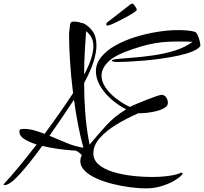

<svg xmlns="http://www.w3.org/2000/svg" viewBox="-110 -931 1125 1059"><path d="M694 108Q657 108 609.5 102Q562 96 513.5 84Q465 72 424 54Q383 36 358 11.5Q333 -13 333 -43Q333 -51 335 -59Q337 -67 341 -76Q328 -89 319.5 -94Q311 -99 309 -100Q310 -100 281 -102Q252 -104 209 -110Q166 -116 123 -126Q53 -30 -1.5 30Q-56 90 -85 90Q-90 90 -90 87Q-90 85 -87 82Q-46 38 -0.5 -17.5Q45 -73 92 -134Q51 -147 24 -164Q-3 -181 -3 -206Q-3 -217 5.5 -218.5Q14 -220 24 -220Q50 -220 78.5 -212Q107 -204 136 -193Q220 -306 293 -417Q281 -514 276 -596Q271 -678 271 -723Q271 -735 271 -744Q271 -753 272 -758Q275 -782 277 -797Q279 -812 297 -812Q307 -812 319.5 -810Q332 -808 342 -803Q343 -804 346 -804Q347 -804 347.5 -803.5Q348 -803 349 -803Q380 -788 401 -758.5Q422 -729 422 -680Q422 -642 406 -591Q390 -540 354 -473Q354 -391 360 -312Q366 -233 378 -166L384 -133Q428 -186 474.5 -237.5Q521 -289 586 -328Q511 -367 465 -424.5Q419 -482 419 -538Q419 -581 448.5 -617Q478 -653 527 -680.5Q576 -708 635.5 -726.5Q695 -745 756.5 -755Q818 -765 870 -765Q897 -765 921 -763Q945 -761 963 -756Q972 -754 979.5 -738.5Q987 -723 991 -706Q995 -689 995 -681V-677Q983 -660 951 -647Q919 -634 875 -624.5Q831 -615 782 -608Q733 -601 686 -597Q639 -593 601 -591Q563 -589 542 -589Q520 -589 513.5 -591.5Q507 -594 507 -597Q507 -603 539 -606Q571 -609 623 -613Q675 -617 735 -625.5Q795 -634 852.5 -651.5Q910 -669 952 -700Q927 -702 905.5 -702Q884 -702 864 -702Q820 -702 782.5 -698Q745 -694 707 -685Q669 -676 622 -660Q525 -628 487.5 -591Q450 -554 450 -513Q450 -482 471 -450Q492 -418 527.5 -390Q563 -362 606 -341Q619 -348 645.5 -359Q672 -370 701 -381.5Q730 -393 752.5 -400.5Q775 -408 780 -408Q797 -408 806.5 -394Q816 -380 816 -364Q816 -348 799 -337Q782 -326 756 -319Q730 -312 702 -309Q674 -306 652 -306Q590 -279 533 -244.5Q476 -210 440.5 -170Q405 -130 405 -85Q405 -49 433.5 -24Q462 1 509.5 16Q557 31 614 38Q671 45 728 45Q784 45 828.5 38Q873 31 888 21Q897 22 897 27Q897 32 881.5 45Q866 58 838.5 72.5Q811 87 774 97.5Q737 108 694 108ZM354 -519Q382 -572 393.5 -610Q405 -648 405 -676Q405 -706 393.5 -726Q382 -746 365 -759Q361 -704 357.5 -643Q354 -582 354 -519ZM350 -116Q333 -178 320 -246Q307 -314 298 -381Q263 -328 229 -278Q195 -228 163 -182Q209 -163 256.5 -143Q304 -123 350 -116ZM481 -790Q476 -790 476 -798Q476 -804 487 -812Q492 -815 509.5 -829Q527 -843 548.5 -859.5Q570 -876 586.5 -889Q603 -902 606 -904Q612 -909 614.5 -910Q617 -911 620 -911Q624 -911 630 -903.5Q636 -896 640.5 -888Q645 -880 644 -876Q644 -872 626.5 -860.5Q609 -849 584 -835.5Q559 -822 536.5 -811Q514 -800 503 -796Q488 -790 481 -790Z"/></svg>

Font: Comforter
Style: Regular
Weight: 400
Designer: Robert E. Leuschke
Foundry: Robert E. Leuschke
Version: Version 1.013; ttfautohint (v1.8.3)